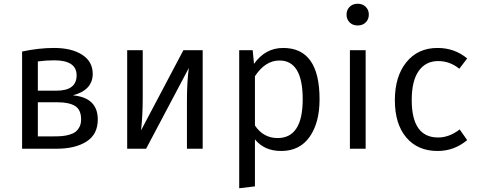

<svg xmlns="http://www.w3.org/2000/svg" viewBox="-20 -794 2545 1025"><path d="M182 -66H269Q292 -66 310.5 -67.5Q329 -69 349 -74.5Q369 -80 382 -89.5Q395 -99 404 -116Q413 -133 413 -156Q413 -208 381 -228Q349 -248 288 -248H182ZM269 -472Q224 -472 182 -466V-310H282Q389 -310 389 -392Q389 -472 269 -472ZM369 -285Q502 -273 502 -156Q502 -77 442 -38.5Q382 0 282 0H98V-519Q188 -538 268 -538Q363 -538 419 -501.5Q475 -465 475 -400Q475 -313 369 -285Z M1062 0H978V-258Q978 -356 988 -431L760 0H659V-526H742V-272Q742 -179 733 -98L959 -526H1062Z M1462 -57Q1596 -57 1596 -264Q1596 -471 1472 -471Q1396 -471 1341 -387V-124Q1386 -57 1462 -57ZM1492 -538Q1686 -538 1686 -264Q1686 -139 1633 -63.5Q1580 12 1481 12Q1391 12 1341 -50V201L1257 211V-526H1329L1336 -453Q1396 -538 1492 -538Z M1932 0H1848V-526H1932ZM1889 -774Q1916 -774 1932.5 -757.5Q1949 -741 1949 -716Q1949 -691 1932.5 -674.5Q1916 -658 1889 -658Q1863 -658 1846.5 -674.5Q1830 -691 1830 -716Q1830 -741 1846.5 -757.5Q1863 -774 1889 -774Z M2316 -538Q2407 -538 2474 -482L2432 -427Q2382 -468 2319 -468Q2253 -468 2215.5 -415.5Q2178 -363 2178 -260Q2178 -60 2319 -60Q2378 -60 2434 -103L2474 -46Q2405 12 2316 12Q2210 12 2149 -60Q2088 -132 2088 -259Q2088 -386 2149.5 -462Q2211 -538 2316 -538Z"/></svg>

Font: FiraSans
Style: Regular
Weight: 350
Designer: Carrois Corporate & Edenspiekermann AG
Foundry: Carrois Corporate GbR & Edenspiekermann AG
Version: Version 3.106;PS 003.106;hotconv 1.0.70;makeotf.lib2.5.58329